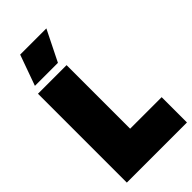

<svg xmlns="http://www.w3.org/2000/svg" viewBox="-280 -996 1068 1068"><g transform="rotate(-45 254.0 -461.5)"><path d="M119 -923H325L235 -742H54ZM35 -699H260V-199H508V0H35Z"/></g></svg>

Font: Readiness Black
Style: Regular
Weight: 900
Designer: Katatrad Team
Foundry: CadsonDemak
Version: Version 1.00;April 23, 2019;FontCreator 11.5.0.2425 64-bit; 